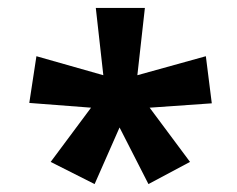

<svg xmlns="http://www.w3.org/2000/svg" viewBox="-20 -765 599 485"><path d="M108 -356 219 -300 282 -443 355 -300 460 -356 358 -493 515 -504 500 -623 327 -575 346 -745H222L241 -575L72 -623L54 -505L210 -493Z"/></svg>

Font: Noto Sans Devanagari ExtraCondensed
Style: Bold
Weight: 700
Width: 2
Designer: Jelle Bosma - Monotype Design Team
Foundry: Monotype Imaging Inc.
Version: Version 2.004